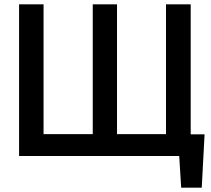

<svg xmlns="http://www.w3.org/2000/svg" viewBox="-20 -720 975 886"><path d="M68 0H807L816 146H911L924 -100H860V-700H746V-101H520V-700H408V-101H181V-700H68Z"/></svg>

Font: Mint Spirit
Style: Bold
Weight: 700
Designer: HARENDAL Hirwen
Foundry: Arkandis Digital Foundry.
Version: Version 1.004;FFEdit